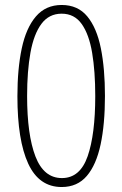

<svg xmlns="http://www.w3.org/2000/svg" viewBox="-20 -744 492 772"><path d="M402 -358Q402 -245 384.5 -163Q367 -81 329 -36.5Q291 8 228 8Q137 8 93.5 -86Q50 -180 50 -357Q50 -467 67.5 -549.5Q85 -632 124.5 -678Q164 -724 228 -724Q293 -724 331 -678Q369 -632 385.5 -550Q402 -468 402 -358ZM89 -358Q89 -202 122.5 -115Q156 -28 229 -28Q302 -28 332.5 -116Q363 -204 363 -358Q363 -457 350.5 -531.5Q338 -606 308.5 -647.5Q279 -689 228 -689Q177 -689 146.5 -648Q116 -607 102.5 -532.5Q89 -458 89 -358Z"/></svg>

Font: Noto Sans Lao UI Cond ExtLt
Style: Regular
Weight: 200
Width: 3
Designer: Monotype Design Team
Foundry: Monotype Imaging Inc.
Version: Version 2.000; ttfautohint (v1.8.4.7-5d5b)